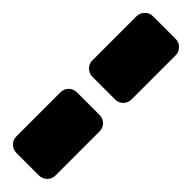

<svg xmlns="http://www.w3.org/2000/svg" viewBox="-287 -697 834 834"><g transform="rotate(45 130.0 -280.5)"><path d="M199.2 -328.1H61Q39.6 -328.1 24.7 -342.8Q9.8 -357.4 9.8 -378.9V-648.9Q9.8 -670.4 24.7 -685.3Q39.6 -700.2 61 -700.2H199.2Q220.7 -700.2 235.4 -685.3Q250 -670.4 250 -648.9V-378.9Q250 -357.4 235.4 -342.8Q220.7 -328.1 199.2 -328.1ZM199.2 139.2H61Q39.6 139.2 24.7 124.3Q9.8 109.4 9.8 87.9V-182.1Q9.8 -203.6 24.7 -218.3Q39.6 -232.9 61 -232.9H199.2Q220.7 -232.9 235.4 -218.3Q250 -203.6 250 -182.1V87.9Q250 109.4 235.4 124.3Q220.7 139.2 199.2 139.2Z"/></g></svg>

Font: Nastup Soft
Style: Regular
Weight: 400
Designer: Maksym Kobuzan
Foundry: Zakznak
Version: Version 1.020;hotconv 1.0.109;makeotfexe 2.5.65596